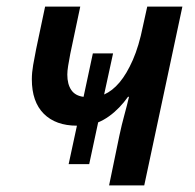

<svg xmlns="http://www.w3.org/2000/svg" viewBox="-20 -559 587 579"><path d="M340 -150Q347 -183 355 -212Q363 -241 369 -267H366Q354 -250 339.5 -235Q325 -220 309 -208.5Q293 -197 276 -190L249 -64H187L212 -180Q148 -180 112 -216Q76 -252 76 -320Q76 -340 80 -363Q84 -386 89 -411L116 -539H222L192 -397Q188 -376 185.5 -360.5Q183 -345 183 -334Q183 -305 195 -287.5Q207 -270 232 -267L260 -398H321L294 -274Q319 -285 340.5 -310.5Q362 -336 380.5 -378Q399 -420 411 -480L424 -539H530L415 0H309Z"/></svg>

Font: Noto Sans Display Medium
Style: Italic
Weight: 500
Italic angle: -12°
Designer: Monotype Design Team
Foundry: Monotype Imaging Inc.
Version: Version 2.003